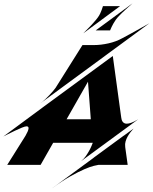

<svg xmlns="http://www.w3.org/2000/svg" viewBox="-70 -981 903 1134"><path d="M812.5 -843.8 168.5 -370.6Q182.1 -380.4 195.8 -393.3Q209.5 -406.2 221.7 -419.2Q233.9 -432.1 243.4 -443.4Q252.9 -454.6 257.8 -461.4L416.5 -713.9H417L417.5 -714.8H484.4Q526.4 -714.8 571.5 -725.1Q616.7 -735.4 653.3 -755.9Q679.2 -769.5 705.3 -783.9Q731.4 -798.3 753.2 -810.5Q774.9 -822.8 790.8 -831.5Q806.6 -840.3 812.5 -843.8ZM645.5 -289.6Q646.5 -281.7 648.4 -274.7Q650.4 -267.6 654.3 -262.2Q658.2 -256.8 664.1 -253.7Q669.9 -250.5 678.7 -250.5Q689.9 -250.5 706.3 -256.3Q722.7 -262.2 746.1 -276.4L409.2 -29.3Q424.3 -41.5 436.3 -58.3Q448.2 -75.2 457 -91.3Q465.8 -107.4 470.9 -120.1Q476.1 -132.8 478 -137.7H244.1L169.9 -7.3H-27.3L80.6 -179.2Q96.2 -206.1 98.4 -220.5Q100.6 -234.9 86.9 -234.9Q78.6 -234.9 59.3 -227.1Q40 -219.2 18.8 -209.2Q-2.4 -199.2 -22 -189.2Q-41.5 -179.2 -50.3 -174.8L189 -351.6L596.2 -650.4L645 -293.9L645.5 -292Q645.5 -290 645.5 -289.6ZM323.2 -276.4H466.3L449.7 -498.5ZM660.6 -179.2 718.8 -221.7Q710 -211.9 700.4 -199.7Q690.9 -187.5 683.3 -173.8Q675.8 -160.2 671.6 -145.3Q667.5 -130.4 669.4 -116.2Q669.9 -113.8 669.9 -109.9L684.1 -7.3H511.7Q505.4 -6.3 484.4 -1.5Q463.4 3.4 428.7 18.3Q394 33.2 345.7 60.3Q297.4 87.4 236.3 132.3L483.4 -49.3V-49.8L660.6 -179.7ZM495.1 -801.3 712.9 -961.4Q690.9 -942.4 671.4 -924.3Q659.7 -913.6 652.3 -906.5Q645 -899.4 637.7 -891.8Q630.4 -884.3 624 -877.2Q617.7 -870.1 613.8 -864.3Q606 -853 599.6 -841.8Q593.3 -830.6 588.9 -821.3Q584 -811 580.1 -801.3ZM639.2 -944.8 421.9 -784.2Q440.4 -802.2 457 -819.8Q466.8 -829.6 473.1 -836.7Q479.5 -843.8 485.8 -851.1Q492.2 -858.4 498 -865.2Q503.9 -872.1 507.8 -877.9Q516.1 -889.2 521.7 -901.1Q527.3 -913.1 530.8 -922.9Q535.2 -934.1 538.1 -944.8Z"/></svg>

Font: Facon
Style: Bold Italic
Weight: 700
Italic angle: -12°
Designer: Google
Version: Version 2.001150; 2014